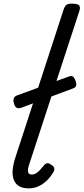

<svg xmlns="http://www.w3.org/2000/svg" viewBox="-20 -1020 460 1056"><path d="M138 16Q76 16 57 -28.5Q38 -73 65 -155L330 -968Q337 -988 346.5 -994Q356 -1000 375 -1000Q407 -1000 415 -990.5Q423 -981 417 -961L140 -114Q131 -87 134.5 -73.5Q138 -60 155 -60Q167 -60 178 -66.5Q189 -73 199.5 -84.5Q210 -96 221 -110Q228 -119 237 -122Q246 -125 260 -115Q277 -105 278.5 -94.5Q280 -84 274 -74Q259 -48 238 -27.5Q217 -7 192 4.5Q167 16 138 16ZM96 -427Q80 -422 70.5 -428Q61 -434 56 -454Q52 -467 55.5 -478Q59 -489 73 -495L358 -599Q372 -604 380 -599.5Q388 -595 395 -577Q401 -562 399 -551Q397 -540 385 -535Z"/></svg>

Font: Playwrite CZ
Style: Regular
Weight: 400
Designer: Veronika Burian, José Scaglione
Foundry: TypeTogether
Version: Version 1.002